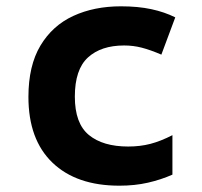

<svg xmlns="http://www.w3.org/2000/svg" viewBox="-20 -577 640 608"><path d="M358 11Q222 11 146 -62Q70 -135 70 -270Q70 -369 108 -432.5Q146 -496 212 -526.5Q278 -557 363 -557Q417 -557 459 -548Q501 -539 535 -522L491 -404Q456 -419 429 -426Q402 -433 373 -433Q300 -433 258.5 -395Q217 -357 217 -271Q217 -186 261.5 -149.5Q306 -113 386 -113Q424 -113 456.5 -121.5Q489 -130 526 -149V-24Q490 -8 448.5 1.5Q407 11 358 11Z"/></svg>

Font: Noto Sans Mono
Style: Bold
Weight: 700
Designer: Monotype Design Team
Foundry: Monotype Imaging Inc.
Version: Version 2.014